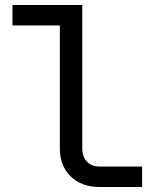

<svg xmlns="http://www.w3.org/2000/svg" viewBox="-20 -750 640 770"><path d="M380 0Q307 0 263.5 -42.5Q220 -85 220 -155V-648H30V-730H310V-155Q310 -121 329 -101.5Q348 -82 380 -82H550V0Z"/></svg>

Font: Liga JetBrainsMono Nerd Font
Style: Regular
Weight: 400
Designer: Philipp Nurullin, Konstantin Bulenkov
Foundry: JetBrains
Version: Version 2.225; ttfautohint (v1.8.3)